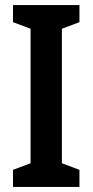

<svg xmlns="http://www.w3.org/2000/svg" viewBox="-20 -734 366 754"><path d="M292 0H31V-67L100 -93V-621L31 -647V-714H292V-647L223 -621V-93L292 -67Z"/></svg>

Font: Noto Sans Disp Cond SemBd
Style: Regular
Weight: 600
Width: 3
Designer: Monotype Design Team
Foundry: Monotype Imaging Inc.
Version: Version 2.000;GOOG;noto-source:20170915:90ef993387c0; ttfaut